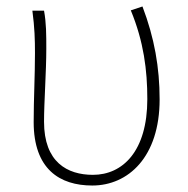

<svg xmlns="http://www.w3.org/2000/svg" viewBox="-20 -560 582 593"><path d="M265 13C376 13 473 -75 473 -253C473 -351 457 -443 420 -540L384 -528C424 -431 435 -343 435 -254C435 -93 359 -20 267 -20C188 -20 116 -59 116 -184C116 -245 123 -338 123 -409C123 -453 123 -489 116 -527H80C87 -474 88 -438 88 -396C88 -325 84 -254 84 -183C84 -38 164 13 265 13Z"/></svg>

Font: Noto Sans CJK SC Thin
Style: Regular
Weight: 100
Designer: Ryoko NISHIZUKA 西塚涼子 (kana, bopomofo & ideographs); Paul D. Hunt (Latin, Greek & Cyrillic); Sandoll Communications 산돌커뮤니
Foundry: Adobe
Version: Version 2.004;hotconv 1.0.118;makeotfexe 2.5.65603